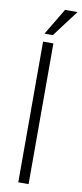

<svg xmlns="http://www.w3.org/2000/svg" viewBox="-98 -919 409 954"><g transform="rotate(10 106.0 -442.0)"><path d="M69 0V-710H121V0ZM111 -750H69L149 -884H212Z"/></g></svg>

Font: Mukta ExtraLight
Style: Regular
Weight: 275
Designer: Girish Dalvi and Yashodeep Gholap
Foundry: Ek Type
Version: Version 2.538;PS 1.002;hotconv 16.6.51;makeotf.lib2.5.65220;